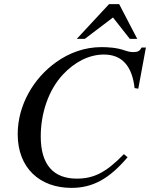

<svg xmlns="http://www.w3.org/2000/svg" viewBox="-20 -895 729 933"><path d="M689 -664H668C660 -648 650 -642 630 -642C621 -642 609 -642 589 -649C547 -664 505 -666 472 -666C393 -666 317 -639 253 -593C143 -515 66 -384 66 -243C66 -78 174 18 327 18C430 18 510 -25 600 -131L582 -146C495 -56 435 -27 353 -27C242 -27 178 -92 178 -232C178 -342 214 -456 286 -533C341 -592 411 -630 485 -630C573 -630 622 -574 634 -467L652 -464ZM647 -706 559 -875H510L353 -706H392L529 -810L611 -706Z"/></svg>

Font: XITS
Style: Italic
Weight: 400
Italic angle: -16.33°
Designer: MicroPress Inc., with final additions and corrections provided by Coen Hoffman, Elsevier (retired)
Version: Version 1.302